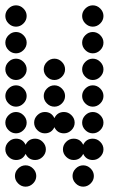

<svg xmlns="http://www.w3.org/2000/svg" viewBox="-20 -700 472 720"><path d="M264 -12Q252 -24 252 -40Q252 -56 264 -68Q276 -80 292 -80Q308 -80 320 -68Q332 -56 332 -40Q332 -24 320 -12Q308 0 292 0Q276 0 264 -12ZM48 -12Q36 -24 36 -40Q36 -56 48 -68Q60 -80 76 -80Q92 -80 104 -68Q116 -56 116 -40Q116 -24 104 -12Q92 0 76 0Q60 0 48 -12ZM256 -180Q281 -180 292 -157Q303 -180 328 -180Q344 -180 356 -168Q368 -156 368 -140Q368 -124 356 -112Q344 -100 328 -100Q303 -100 292 -123Q281 -100 256 -100Q240 -100 228 -112Q216 -124 216 -140Q216 -156 228 -168Q240 -180 256 -180ZM40 -180Q65 -180 76 -157Q87 -180 112 -180Q128 -180 140 -168Q152 -156 152 -140Q152 -124 140 -112Q128 -100 112 -100Q87 -100 76 -123Q65 -100 40 -100Q24 -100 12 -112Q0 -124 0 -140Q0 -156 12 -168Q24 -180 40 -180ZM300 -212Q288 -224 288 -240Q288 -256 300 -268Q312 -280 328 -280Q344 -280 356 -268Q368 -256 368 -240Q368 -224 356 -212Q344 -200 328 -200Q312 -200 300 -212ZM148 -280Q173 -280 184 -257Q195 -280 220 -280Q236 -280 248 -268Q260 -256 260 -240Q260 -224 248 -212Q236 -200 220 -200Q195 -200 184 -223Q173 -200 148 -200Q132 -200 120 -212Q108 -224 108 -240Q108 -256 120 -268Q132 -280 148 -280ZM12 -212Q0 -224 0 -240Q0 -256 12 -268Q24 -280 40 -280Q56 -280 68 -268Q80 -256 80 -240Q80 -224 68 -212Q56 -200 40 -200Q24 -200 12 -212ZM300 -312Q288 -324 288 -340Q288 -356 300 -368Q312 -380 328 -380Q344 -380 356 -368Q368 -356 368 -340Q368 -324 356 -312Q344 -300 328 -300Q312 -300 300 -312ZM156 -312Q144 -324 144 -340Q144 -356 156 -368Q168 -380 184 -380Q200 -380 212 -368Q224 -356 224 -340Q224 -324 212 -312Q200 -300 184 -300Q168 -300 156 -312ZM12 -312Q0 -324 0 -340Q0 -356 12 -368Q24 -380 40 -380Q56 -380 68 -368Q80 -356 80 -340Q80 -324 68 -312Q56 -300 40 -300Q24 -300 12 -312ZM300 -412Q288 -424 288 -440Q288 -456 300 -468Q312 -480 328 -480Q344 -480 356 -468Q368 -456 368 -440Q368 -424 356 -412Q344 -400 328 -400Q312 -400 300 -412ZM156 -412Q144 -424 144 -440Q144 -456 156 -468Q168 -480 184 -480Q200 -480 212 -468Q224 -456 224 -440Q224 -424 212 -412Q200 -400 184 -400Q168 -400 156 -412ZM12 -412Q0 -424 0 -440Q0 -456 12 -468Q24 -480 40 -480Q56 -480 68 -468Q80 -456 80 -440Q80 -424 68 -412Q56 -400 40 -400Q24 -400 12 -412ZM300 -512Q288 -524 288 -540Q288 -556 300 -568Q312 -580 328 -580Q344 -580 356 -568Q368 -556 368 -540Q368 -524 356 -512Q344 -500 328 -500Q312 -500 300 -512ZM12 -512Q0 -524 0 -540Q0 -556 12 -568Q24 -580 40 -580Q56 -580 68 -568Q80 -556 80 -540Q80 -524 68 -512Q56 -500 40 -500Q24 -500 12 -512ZM300 -612Q288 -624 288 -640Q288 -656 300 -668Q312 -680 328 -680Q344 -680 356 -668Q368 -656 368 -640Q368 -624 356 -612Q344 -600 328 -600Q312 -600 300 -612ZM12 -612Q0 -624 0 -640Q0 -656 12 -668Q24 -680 40 -680Q56 -680 68 -668Q80 -656 80 -640Q80 -624 68 -612Q56 -600 40 -600Q24 -600 12 -612Z"/></svg>

Font: Dotrice Condensed
Style: Regular
Weight: 400
Width: 2
Monospace: yes
Designer: Paul Flo Williams
Foundry: His Deeds Are Dust
Version: Version 1.001